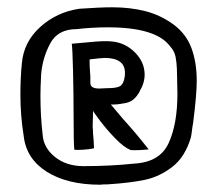

<svg xmlns="http://www.w3.org/2000/svg" viewBox="-20 -620 593 527"><path d="M520 -398Q520 -449 505.5 -488Q491 -527 456 -553Q420 -579 378.5 -589.5Q337 -600 288 -600Q256 -600 198 -596Q136 -587 90.5 -546Q45 -505 40 -446Q36 -407 36 -360Q36 -303 45 -247Q52 -184 108.5 -148.5Q165 -113 255 -113Q262 -114 276 -114Q338 -118 378 -126.5Q418 -135 453 -162Q488 -189 504 -243Q506 -253 507 -262.5Q508 -272 510 -282Q520 -360 520 -398ZM467 -363Q467 -280 443 -227.5Q419 -175 349 -171Q283 -164 209 -164Q162 -164 130.5 -189.5Q99 -215 97 -251Q91 -301 91 -358Q91 -379 93 -417Q97 -462 118 -501Q139 -540 190 -540Q233 -545 276 -545Q407 -545 446 -494Q459 -480 462 -463.5Q465 -447 465.5 -431.5Q466 -416 466 -410ZM317 -336H318Q335 -338 345.5 -346.5Q356 -355 364 -370L363 -369Q377 -392 377 -415Q377 -449 351 -475.5Q325 -502 289 -506Q282 -507 268 -507Q250 -507 200 -502L177 -500Q179 -486 180.5 -424Q182 -362 182 -302Q182 -227 184 -209Q190 -208 207.5 -209Q225 -210 238 -213L237 -235Q235 -255 235 -264Q234 -270 234.5 -280.5Q235 -291 235 -297Q235 -311 236 -316Q236 -313 255 -288Q274 -263 297.5 -239Q321 -215 339 -208Q361 -207 388 -210Q352 -256 319 -292Q277 -342 284 -333Q305 -333 317 -336ZM323 -420Q323 -412 322 -408Q319 -389 309.5 -383.5Q300 -378 275 -378L252 -377Q228 -377 228 -392V-410Q228 -415 227 -425Q226 -435 226 -448V-457Q260 -461 267 -461Q323 -461 323 -420Z"/></svg>

Font: Londrina Solid Light
Style: Regular
Weight: 300
Designer: Marcelo Magalhaes
Foundry: Marcelo Magalhães
Version: Version 1.002